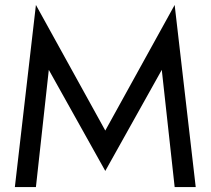

<svg xmlns="http://www.w3.org/2000/svg" viewBox="-20 -755 850 775"><path d="M177 -473 125 0H40L125 -735L405 -228L685 -735L770 0H685L633 -473L405 -65Z"/></svg>

Font: jost-mod-400
Style: Regular
Weight: 400
Version: Version 3.200; ttfautohint (v0.97) -l 8 -r 50 -G 200 -x 14 -